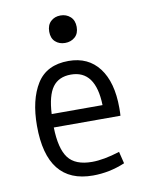

<svg xmlns="http://www.w3.org/2000/svg" viewBox="-76 -689 590 759"><g transform="rotate(-10 219.0 -310.0)"><path d="M384.8 -232.4Q384.8 -211.9 383.8 -201.2H116.2Q118.2 -116.2 146.5 -78.6Q174.8 -41 242.2 -41Q289.1 -41 353.5 -61.5L365.2 -13.7Q302.7 12.7 236.3 12.7Q51.8 12.7 51.8 -218.8Q51.8 -323.2 91.3 -386.7Q130.9 -450.2 218.8 -450.2Q297.9 -450.2 341.3 -393.1Q384.8 -335.9 384.8 -232.4ZM117.2 -254.9H321.3Q317.4 -395.5 218.8 -395.5Q169.9 -395.5 145.5 -362.3Q121.1 -329.1 117.2 -254.9ZM218.8 -632.8Q242.2 -632.8 258.3 -618.2Q274.4 -603.5 274.4 -577.1Q274.4 -550.8 258.3 -536.6Q242.2 -522.5 218.8 -522.5Q195.3 -522.5 179.7 -536.6Q164.1 -550.8 164.1 -577.1Q164.1 -603.5 179.7 -618.2Q195.3 -632.8 218.8 -632.8Z"/></g></svg>

Font: Sudo Light
Style: Regular
Weight: 300
Monospace: yes
Designer: Jens Kutilek
Foundry: Jens Kutilek
Version: Version 0.040